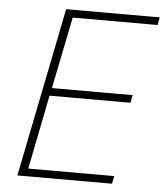

<svg xmlns="http://www.w3.org/2000/svg" viewBox="-51 -743 678 789"><g transform="rotate(5 288.0 -349.0)"><path d="M50 0 190 -698H576L570 -666H220L160 -370H493L487 -338H153L92 -32H447L440 0Z"/></g></svg>

Font: IBM Plex Sans ExtLt
Style: Italic
Weight: 200
Italic angle: -11°
Designer: Mike Abbink, Paul van der Laan, Pieter van Rosmalen
Foundry: Bold Monday
Version: Version 3.005